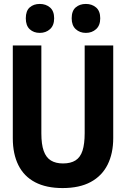

<svg xmlns="http://www.w3.org/2000/svg" viewBox="-20 -945 640 975"><path d="M298 10Q215 10 158.5 -19.5Q102 -49 73.5 -106Q45 -163 45 -243V-714H190V-268Q190 -212 202 -178.5Q214 -145 238.5 -130Q263 -115 300 -115Q339 -115 363.5 -130.5Q388 -146 399 -180Q410 -214 410 -269V-714H555V-244Q555 -166 526.5 -109Q498 -52 441 -21Q384 10 298 10ZM416 -778Q385 -778 364.5 -797Q344 -816 344 -852Q344 -890 364.5 -907.5Q385 -925 416 -925Q447 -925 468 -907Q489 -889 489 -852Q489 -816 468 -797Q447 -778 416 -778ZM182 -778Q151 -778 131 -796.5Q111 -815 111 -852Q111 -890 131 -907.5Q151 -925 182 -925Q213 -925 234 -907Q255 -889 255 -852Q255 -816 234 -797Q213 -778 182 -778Z"/></svg>

Font: Noto Sans Mono
Style: Bold
Weight: 700
Designer: Monotype Design Team
Foundry: Monotype Imaging Inc.
Version: Version 2.014